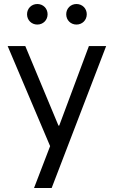

<svg xmlns="http://www.w3.org/2000/svg" viewBox="-20 -736 573 967"><path d="M232.4 0 151.4 210.9H240.2L514.6 -503.9H427.7L278.3 -103.5H274.4L107.4 -503.9H18.6ZM168 -612.3C197.3 -612.3 219.7 -634.8 219.7 -664.1C219.7 -693.4 197.3 -715.8 168 -715.8C138.7 -715.8 116.2 -693.4 116.2 -664.1C116.2 -634.8 138.7 -612.3 168 -612.3ZM365.2 -612.3C394.5 -612.3 417 -634.8 417 -664.1C417 -693.4 394.5 -715.8 365.2 -715.8C335.9 -715.8 313.5 -693.4 313.5 -664.1C313.5 -634.8 335.9 -612.3 365.2 -612.3Z"/></svg>

Font: Wanted Sans
Style: Regular
Weight: 400
Designer: Original Design by Kil Hyung-jin and Kang Hanbin, Wanted Lab, Inc; Hangeul from Source Han Sans by Jang Soo-young and Ka
Foundry: Wanted Lab, Inc.
Version: Version 1.001;Glyphs 3.2 (3227)